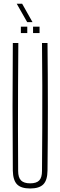

<svg xmlns="http://www.w3.org/2000/svg" viewBox="-20 -1038 334 1063"><path d="M147 5.5Q96.5 5.5 74.2 -17.5Q52 -40.5 51 -93.5Q49.5 -270.5 49.5 -447Q49.5 -623.5 51 -800H81.5Q80.5 -682 80 -563.8Q79.5 -445.5 79.5 -327.5Q79.5 -209.5 80.5 -91.5Q80.5 -55 96.5 -39Q112.5 -23 147 -23Q182 -23 197.2 -39Q212.5 -55 212.5 -91.5Q213.5 -209.5 214 -327.5Q214.5 -445.5 214.2 -563.8Q214 -682 212.5 -800H243Q245 -623.5 245 -447Q245 -270.5 243 -93.5Q242.5 -40.5 220 -17.5Q197.5 5.5 147 5.5ZM163 -855V-890.5H199V-855ZM95.5 -855V-890.5H131V-855ZM130.5 -915.5 72.5 -1017.5H102.5L160 -915.5Z"/></svg>

Font: Big Shoulders Display ExtraLight
Style: Regular
Weight: 250
Designer: Patric King
Foundry: XO Type Co
Version: Version 2.002